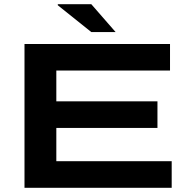

<svg xmlns="http://www.w3.org/2000/svg" viewBox="-20 -897 906 917"><path d="M97 0V-687H792V-560H249V-413H732V-286H249V-127H800V0ZM532 -744H416L256 -872V-877H416Z"/></svg>

Font: Archivo SemiBold Expanded SemiBold
Style: Regular
Weight: 600
Width: 7
Version: Version 2.001